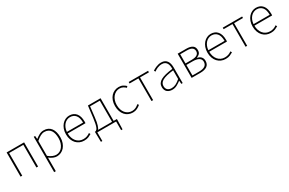

<svg xmlns="http://www.w3.org/2000/svg" viewBox="164 -1960 5451 3622"><g transform="rotate(-30 2889.5 -148.5)"><path d="M486 -527H105V0H141V-494H450V0H486Z M726 -527H696V243H732V-53Q818 13 893 13Q940 13 982.5 -6Q1025 -25 1057 -61.5Q1089 -98 1108 -151Q1127 -204 1127 -271Q1127 -332 1114 -381.5Q1101 -431 1074.5 -466.5Q1048 -502 1008.5 -521Q969 -540 915 -540Q864 -540 818.5 -515Q773 -490 734 -459H732ZM732 -91V-416Q783 -461 826.5 -484Q870 -507 912 -507Q960 -507 994 -489Q1028 -471 1049 -439.5Q1070 -408 1079.5 -364.5Q1089 -321 1089 -271Q1089 -216 1074.5 -170Q1060 -124 1034.5 -90.5Q1009 -57 973.5 -38.5Q938 -20 896 -20Q864 -20 822 -36Q780 -52 732 -91Z M1486 13Q1544 13 1581.5 -3Q1619 -19 1649 -37L1633 -68Q1603 -46 1568 -33Q1533 -20 1488 -20Q1442 -20 1404 -38Q1366 -56 1339 -88.5Q1312 -121 1297.5 -165Q1283 -209 1283 -261H1669Q1671 -271 1671 -280V-297Q1671 -415 1618.5 -477.5Q1566 -540 1472 -540Q1428 -540 1387 -520.5Q1346 -501 1314.5 -465Q1283 -429 1264 -377.5Q1245 -326 1245 -262Q1245 -198 1264 -146.5Q1283 -95 1315.5 -60Q1348 -25 1392 -6Q1436 13 1486 13ZM1636 -294H1283Q1287 -344 1304 -383.5Q1321 -423 1346.5 -450.5Q1372 -478 1404.5 -492.5Q1437 -507 1472 -507Q1547 -507 1591.5 -455Q1636 -403 1636 -294Z M2222 -13V-33H2151V-527H1876L1845 -274Q1836 -204 1826.5 -160Q1817 -116 1806.5 -90Q1796 -64 1784.5 -51.5Q1773 -39 1761 -33H1742V-13L1746 189H1777V0H2186V189H2217ZM1878 -272 1904 -494H2116V-33H1812Q1820 -43 1829 -60.5Q1838 -78 1847 -106Q1856 -134 1864 -174.5Q1872 -215 1878 -272Z M2549 13Q2600 13 2642 -7.5Q2684 -28 2717 -57L2696 -83Q2668 -57 2631.5 -38.5Q2595 -20 2550 -20Q2505 -20 2468.5 -37.5Q2432 -55 2405.5 -87Q2379 -119 2365 -163.5Q2351 -208 2351 -262Q2351 -316 2366.5 -361.5Q2382 -407 2409 -439Q2436 -471 2472 -489Q2508 -507 2550 -507Q2592 -507 2623.5 -490Q2655 -473 2681 -448L2704 -474Q2678 -499 2641 -519.5Q2604 -540 2550 -540Q2502 -540 2459 -521.5Q2416 -503 2383.5 -467.5Q2351 -432 2332 -380Q2313 -328 2313 -262Q2313 -197 2331 -146Q2349 -95 2380.5 -59.5Q2412 -24 2455.5 -5.5Q2499 13 2549 13Z M2764 -494H2957V0H2992V-494H3186V-527H2764Z M3408 13Q3462 13 3509 -12Q3556 -37 3598 -70H3601L3606 0H3636V-341Q3636 -381 3628 -417Q3620 -453 3601.5 -480.5Q3583 -508 3552 -524Q3521 -540 3474 -540Q3442 -540 3412.5 -532.5Q3383 -525 3358 -514.5Q3333 -504 3313.5 -492.5Q3294 -481 3282 -472L3300 -443Q3313 -453 3331 -464.5Q3349 -476 3371 -485.5Q3393 -495 3418.5 -501Q3444 -507 3472 -507Q3513 -507 3538.5 -491Q3564 -475 3578 -449.5Q3592 -424 3596.5 -392.5Q3601 -361 3600 -329Q3422 -309 3339 -263Q3256 -217 3256 -130Q3256 -93 3268 -65.5Q3280 -38 3301 -21Q3322 -4 3349.5 4.5Q3377 13 3408 13ZM3411 -20Q3387 -20 3365.5 -26Q3344 -32 3328 -45Q3312 -58 3302.5 -79.5Q3293 -101 3293 -131Q3293 -164 3309 -191Q3325 -218 3361 -238.5Q3397 -259 3456 -274Q3515 -289 3600 -298V-109Q3548 -64 3503.5 -42Q3459 -20 3411 -20Z M4016 -527H3831V0H4022Q4116 0 4168 -36Q4220 -72 4220 -150Q4220 -180 4210.5 -202Q4201 -224 4185 -239.5Q4169 -255 4149.5 -264Q4130 -273 4109 -278V-282Q4145 -293 4170.5 -319.5Q4196 -346 4196 -397Q4196 -464 4150 -495.5Q4104 -527 4016 -527ZM3997 -294H3867V-494H4007Q4088 -494 4123 -468.5Q4158 -443 4158 -395Q4158 -348 4121 -321Q4084 -294 3997 -294ZM4011 -32H3867V-261H4002Q4090 -261 4136.5 -233Q4183 -205 4183 -151Q4183 -32 4011 -32Z M4568 13Q4626 13 4663.5 -3Q4701 -19 4731 -37L4715 -68Q4685 -46 4650 -33Q4615 -20 4570 -20Q4524 -20 4486 -38Q4448 -56 4421 -88.5Q4394 -121 4379.5 -165Q4365 -209 4365 -261H4751Q4753 -271 4753 -280V-297Q4753 -415 4700.5 -477.5Q4648 -540 4554 -540Q4510 -540 4469 -520.5Q4428 -501 4396.5 -465Q4365 -429 4346 -377.5Q4327 -326 4327 -262Q4327 -198 4346 -146.5Q4365 -95 4397.5 -60Q4430 -25 4474 -6Q4518 13 4568 13ZM4718 -294H4365Q4369 -344 4386 -383.5Q4403 -423 4428.5 -450.5Q4454 -478 4486.5 -492.5Q4519 -507 4554 -507Q4629 -507 4673.5 -455Q4718 -403 4718 -294Z M4813 -494H5006V0H5041V-494H5235V-527H4813Z M5552 13Q5610 13 5647.5 -3Q5685 -19 5715 -37L5699 -68Q5669 -46 5634 -33Q5599 -20 5554 -20Q5508 -20 5470 -38Q5432 -56 5405 -88.5Q5378 -121 5363.5 -165Q5349 -209 5349 -261H5735Q5737 -271 5737 -280V-297Q5737 -415 5684.5 -477.5Q5632 -540 5538 -540Q5494 -540 5453 -520.5Q5412 -501 5380.5 -465Q5349 -429 5330 -377.5Q5311 -326 5311 -262Q5311 -198 5330 -146.5Q5349 -95 5381.5 -60Q5414 -25 5458 -6Q5502 13 5552 13ZM5702 -294H5349Q5353 -344 5370 -383.5Q5387 -423 5412.5 -450.5Q5438 -478 5470.5 -492.5Q5503 -507 5538 -507Q5613 -507 5657.5 -455Q5702 -403 5702 -294Z"/></g></svg>

Font: Spoqa Han Sans Neo Thin
Style: Regular
Weight: 100
Designer: [Spoqa Han Sans Neo] Dong-huui Kim  Younghwa Kang  Yujin Lee  [Noto Sans] Ryoko NISHIZUKA  (kana & ideographs); Paul D. 
Foundry: Spoqa (http://www.spoqa-han-sans.com)
Version: Version 1.100;hotconv 1.0.109;makeotfexe 2.5.65596